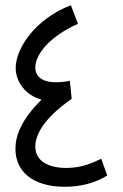

<svg xmlns="http://www.w3.org/2000/svg" viewBox="-20 -708 469 734"><path d="M367 -101C331 -84 291 -66 234 -66C168 -66 115 -90 115 -148C115 -187 140 -251 254 -330L247 -399C157 -382 115 -406 115 -450C115 -500 170 -569 278 -617L251 -688C115 -636 40 -523 40 -448C40 -394 79 -343 139 -327C59 -249 39 -186 39 -139C39 -55 102 6 228 6C290 6 344 -9 390 -37Z"/></svg>

Font: Noto Sans Arabic ExtCond
Style: Regular
Weight: 400
Width: 2
Designer: Monotype Design Team, Nadine Chahine, Nizar Qandah and Khaled Hosny
Foundry: Monotype Imaging Inc.
Version: Version 2.012